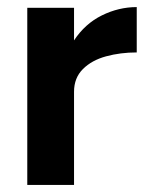

<svg xmlns="http://www.w3.org/2000/svg" viewBox="-20 -522 419 542"><path d="M57 0V-500H189V-408Q220 -455 267.5 -478.5Q315 -502 366 -502V-374Q320 -374 279.5 -363Q239 -352 214 -327Q189 -302 189 -263V0Z"/></svg>

Font: Figtree Light
Style: Bold
Weight: 700
Version: Version 2.002